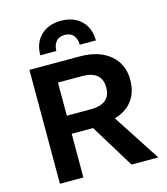

<svg xmlns="http://www.w3.org/2000/svg" viewBox="-127 -978 934 1075"><g transform="rotate(-15 340.0 -440.0)"><path d="M377 -660Q488 -660 552.5 -606Q617 -552 617 -461Q617 -388 580.5 -340.5Q544 -293 478 -274L656 0H501L346 -253H222V0H86V-660ZM361 -358Q476 -358 476 -454Q476 -550 361 -550H222V-358ZM488 -723H395Q395 -755 378 -776.5Q361 -798 327 -798Q293 -798 276 -776.5Q259 -755 259 -723H166Q166 -795 210 -837.5Q254 -880 327 -880Q400 -880 444 -837.5Q488 -795 488 -723Z"/></g></svg>

Font: Work Sans SemiBold
Style: Regular
Weight: 600
Designer: Wei Huang
Foundry: Wei Huang
Version: Version 2.010; ttfautohint (v1.8.3)